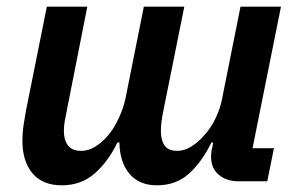

<svg xmlns="http://www.w3.org/2000/svg" viewBox="-20 -542 890 574"><path d="M165 12Q107 12 77 -24Q47 -60 47 -121Q47 -144 50 -165Q53 -186 57 -208L120 -522H241L179 -208Q176 -194 173.5 -179.5Q171 -165 171 -150Q171 -124 183 -107.5Q195 -91 223 -91Q244 -91 264.5 -103.5Q285 -116 302 -136Q321 -158 335 -188.5Q349 -219 355 -247L410 -522H531L468 -209Q465 -194 463 -179.5Q461 -165 461 -150Q461 -123 472 -107Q483 -91 510 -91Q531 -91 552 -104Q573 -117 589 -136Q610 -158 624.5 -188.5Q639 -219 644 -247L699 -522H820L735 -99H799L779 0H693Q657 0 634 -19.5Q611 -39 611 -73Q611 -80 612 -88.5Q613 -97 615 -103L617 -116H612Q583 -57 544.5 -22.5Q506 12 449 12Q396 12 367 -22.5Q338 -57 337 -116H331Q303 -58 262.5 -23Q222 12 165 12Z"/></svg>

Font: IBM Plex Sans SemiBold
Style: Italic
Weight: 600
Italic angle: -11.31°
Designer: Mike Abbink, Paul van der Laan, Pieter van Rosmalen
Foundry: Bold Monday
Version: Version 3.201